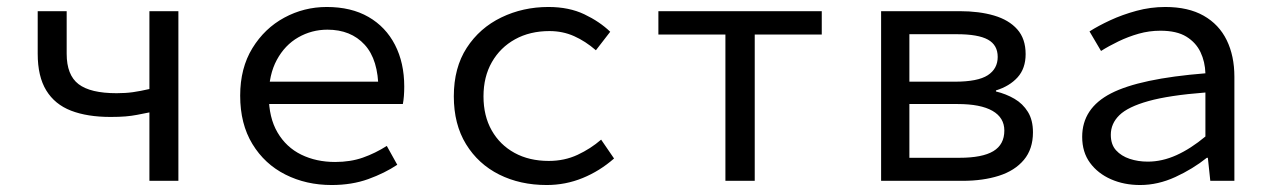

<svg xmlns="http://www.w3.org/2000/svg" viewBox="-20 -518 3640 550"><path d="M408 0V-196Q388 -192 372.5 -189Q357 -186 339.5 -184.5Q322 -183 297 -183Q230 -183 183.5 -201Q137 -219 112.5 -259Q88 -299 88 -364V-486H171V-364Q171 -303 205 -277Q239 -251 314 -251Q340 -251 361 -254Q382 -257 408 -263V-486H491V0Z M930 12Q857 12 797.5 -18Q738 -48 703 -105.5Q668 -163 668 -244Q668 -323 703 -380Q738 -437 794.5 -467.5Q851 -498 916 -498Q986 -498 1035.5 -469.5Q1085 -441 1111.5 -389.5Q1138 -338 1138 -270Q1138 -256 1137 -243Q1136 -230 1134 -220H723V-284H1085L1064 -261Q1064 -347 1024.5 -390Q985 -433 918 -433Q873 -433 834.5 -411Q796 -389 773 -346.5Q750 -304 750 -244Q750 -181 775 -138.5Q800 -96 843 -75Q886 -54 940 -54Q984 -54 1019.5 -66.5Q1055 -79 1088 -100L1118 -46Q1082 -22 1035 -5Q988 12 930 12Z M1546 12Q1470 12 1410 -18Q1350 -48 1315 -105Q1280 -162 1280 -242Q1280 -324 1317 -381Q1354 -438 1416 -468Q1478 -498 1551 -498Q1610 -498 1654 -477Q1698 -456 1728 -427L1687 -374Q1657 -400 1624.5 -414.5Q1592 -429 1554 -429Q1498 -429 1455.5 -405.5Q1413 -382 1389 -340Q1365 -298 1365 -242Q1365 -186 1388.5 -144.5Q1412 -103 1454 -80Q1496 -57 1552 -57Q1597 -57 1634.5 -74.5Q1672 -92 1702 -118L1739 -64Q1698 -28 1649 -8Q1600 12 1546 12Z M2058 0V-419H1866V-486H2334V-419H2142V0Z M2504 0V-486H2729Q2785 -486 2827.5 -473.5Q2870 -461 2894 -434Q2918 -407 2918 -363Q2918 -322 2895 -296.5Q2872 -271 2833 -259V-256Q2862 -249 2886 -235Q2910 -221 2924.5 -197.5Q2939 -174 2939 -139Q2939 -91 2913 -60Q2887 -29 2841.5 -14.5Q2796 0 2737 0ZM2585 -284H2715Q2781 -284 2809.5 -302.5Q2838 -321 2838 -355Q2838 -389 2810 -404.5Q2782 -420 2721 -420H2585ZM2585 -66H2728Q2794 -66 2825.5 -85Q2857 -104 2857 -144Q2857 -181 2823 -200.5Q2789 -220 2723 -220H2585Z M3246 12Q3200 12 3162.5 -4.5Q3125 -21 3102.5 -51.5Q3080 -82 3080 -126Q3080 -208 3162.5 -250.5Q3245 -293 3433 -308Q3432 -341 3419 -368.5Q3406 -396 3378.5 -413Q3351 -430 3304 -430Q3272 -430 3242 -421.5Q3212 -413 3184 -399.5Q3156 -386 3134 -372L3101 -428Q3126 -444 3160.5 -460Q3195 -476 3235.5 -487Q3276 -498 3318 -498Q3384 -498 3428 -473Q3472 -448 3494 -403Q3516 -358 3516 -298V0H3447L3440 -66H3437Q3397 -34 3347 -11Q3297 12 3246 12ZM3268 -55Q3309 -55 3350 -73.5Q3391 -92 3433 -127V-253Q3329 -245 3270 -228.5Q3211 -212 3186.5 -188Q3162 -164 3162 -132Q3162 -104 3177 -87.5Q3192 -71 3216 -63Q3240 -55 3268 -55Z"/></svg>

Font: Source Code Variable
Style: Regular
Weight: 400
Monospace: yes
Designer: Paul D. Hunt, Teo Tuominen
Foundry: Adobe Systems Incorporated
Version: Version 1.010;hotconv 1.0.106;makeotfexe 2.5.65593